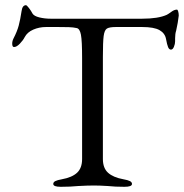

<svg xmlns="http://www.w3.org/2000/svg" viewBox="-20 -714 710 739"><path d="M27 0ZM185 -6Q185 -13 193 -17Q201 -21 218 -24Q257 -31 276.5 -49Q296 -67 296 -102V-490Q296 -557 291.5 -580.5Q287 -604 275 -606Q262 -609 244.5 -609.5Q227 -610 204 -610H157Q131 -610 108 -600Q85 -590 75 -571Q69 -559 56.5 -546Q44 -533 34 -533Q27 -533 27 -546Q27 -556 32 -566Q46 -593 52 -615.5Q58 -638 63 -671Q66 -694 80 -694Q83 -694 91.5 -683Q100 -672 105 -662Q111 -652 131.5 -647Q152 -642 175 -642H527Q589 -642 622 -657Q628 -660 639.5 -668.5Q651 -677 661 -677Q664 -677 666 -669.5Q668 -662 668 -654Q668 -650 664 -626L658 -596Q654 -584 654 -567V-555Q654 -545 649.5 -534Q645 -523 638 -523Q631 -523 627 -532.5Q623 -542 619 -564Q615 -586 594 -598Q573 -610 527 -610H426Q401 -610 391.5 -604Q382 -598 379 -575.5Q376 -553 376 -495V-102Q376 -67 396 -49Q416 -31 455 -24Q472 -21 480 -17Q488 -13 488 -6Q488 5 459 5Q422 5 395 2Q363 0 342 0Q317 0 281 2Q251 5 214 5Q185 5 185 -6Z"/></svg>

Font: EB Garamond
Style: Regular
Weight: 400
Designer: Georg Duffner and Octavio Pardo
Foundry: Georg Duffner
Version: Version 1.000; ttfautohint (v1.6)